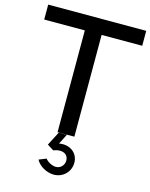

<svg xmlns="http://www.w3.org/2000/svg" viewBox="-144 -842 933 1192"><g transform="rotate(15 322.0 -245.5)"><path d="M644 -655V-751H14V-655H275V-1H383V-655ZM320 260C379 260 425 214 425 156C425 93 370 52 302 65L335 0H283L237 89L278 115C331 94 373 112 373 156C373 186 350 210 320 210C296 210 266 194 252 175L205 194C223 231 274 260 320 260Z"/></g></svg>

Font: Oakes Medium
Style: Regular
Weight: 500
Designer: Samuel Oakes
Foundry: Samuel Oakes
Version: Version 1.003;PS 001.003;hotconv 1.0.88;makeotf.lib2.5.64775